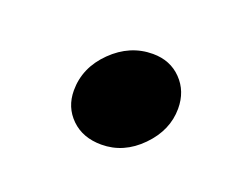

<svg xmlns="http://www.w3.org/2000/svg" viewBox="-44 -446 361 291"><g transform="rotate(20 136.5 -300.0)"><path d="M69 -285Q69 -322 97.5 -350Q126 -378 163 -378Q191 -378 209 -359.5Q227 -341 227 -313Q227 -278 199.5 -250Q172 -222 136 -222Q106 -222 87.5 -240Q69 -258 69 -285Z"/></g></svg>

Font: KoHo SemiBold
Style: Italic
Weight: 600
Italic angle: -10°
Version: Version 1.000; ttfautohint (v1.6)